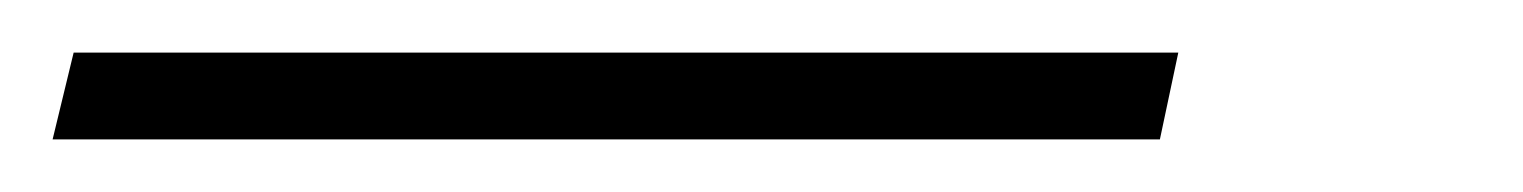

<svg xmlns="http://www.w3.org/2000/svg" viewBox="-41 65 579 73"><path d="M-21 118 -13 85H407L400 118Z"/></svg>

Font: Ysabeau Office ExtraLight
Style: Italic
Weight: 250
Italic angle: -12°
Designer: Christian Thalmann (Catharsis Fonts)
Version: Version 2.001;gftools[0.9.30]; featfreeze: tnum,lnum,ss02